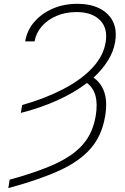

<svg xmlns="http://www.w3.org/2000/svg" viewBox="-20 -757 644 990"><path d="M87.4 -174.8 94.2 -215.3Q214.4 -249.5 307.6 -298.3Q400.9 -347.2 457.5 -408.4Q514.2 -469.7 524.9 -540.5Q536.6 -611.8 495.4 -653.3Q454.1 -694.8 374 -694.8Q317.4 -694.8 271 -674.8Q224.6 -654.8 195.1 -620.6Q165.5 -586.4 158.2 -543.5H109.9Q119.1 -600.6 157 -644.3Q194.8 -688 252.2 -712.6Q309.6 -737.3 378.4 -737.3Q480 -737.3 534.4 -684.6Q588.9 -631.8 573.7 -541Q565.4 -491.2 536.6 -444.8Q507.8 -398.4 462.4 -356.9Q502.9 -328.1 518.6 -279.1Q534.2 -230 522 -157.7Q505.9 -59.6 449 7.1Q392.1 73.7 287.4 121.8Q182.6 169.9 22.9 212.9L29.8 169.4Q176.8 129.4 269.3 85.9Q361.8 42.5 410.6 -15.9Q459.5 -74.2 473.6 -159.7Q493.7 -281.7 428.2 -329.1Q363.3 -279.3 276.4 -240Q189.5 -200.7 87.4 -174.8Z"/></svg>

Font: Inter Extra Light
Style: Italic
Weight: 200
Italic angle: -9.39999°
Designer: Rasmus Andersson
Foundry: rsms
Version: Version 4.000;git-3c8e0fc